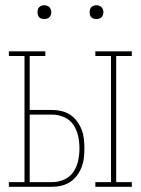

<svg xmlns="http://www.w3.org/2000/svg" viewBox="-20 -717 540 737"><path d="M346 0V-18H406V-502H346V-520H486V-502H426V-18H486V0ZM14 0V-18H74V-502H14V-520H154V-502H94V-295H181Q199 -295 217 -290.5Q235 -286 250 -276Q265 -266 276 -251Q287 -236 293.5 -219Q300 -202 302 -184Q304 -166 304 -148Q304 -129 302 -111Q300 -93 293.5 -76Q287 -59 276 -44Q265 -29 250 -19Q235 -9 217 -4.5Q199 0 181 0ZM94 -18H181Q205 -18 227 -28Q249 -38 262 -57.5Q275 -77 280 -100.5Q285 -124 285 -148Q285 -171 280 -194.5Q275 -218 262 -237.5Q249 -257 227 -267Q205 -277 181 -277H94ZM350 -644Q345 -644 339.5 -645.5Q334 -647 330.5 -650.5Q327 -654 325.5 -659.5Q324 -665 324 -670Q324 -675 325.5 -680.5Q327 -686 330.5 -689.5Q334 -693 339.5 -695Q345 -697 350 -697Q355 -697 360.5 -695Q366 -693 369.5 -689.5Q373 -686 375 -680.5Q377 -675 377 -670Q377 -665 375 -659.5Q373 -654 369.5 -650.5Q366 -647 360.5 -645.5Q355 -644 350 -644ZM150 -644Q145 -644 139.5 -645.5Q134 -647 130.5 -650.5Q127 -654 125.5 -659.5Q124 -665 124 -670Q124 -675 125.5 -680.5Q127 -686 130.5 -689.5Q134 -693 139.5 -695Q145 -697 150 -697Q155 -697 160.5 -695Q166 -693 169.5 -689.5Q173 -686 175 -680.5Q177 -675 177 -670Q177 -665 175 -659.5Q173 -654 169.5 -650.5Q166 -647 160.5 -645.5Q155 -644 150 -644Z"/></svg>

Font: Iosevka Curly Slab Thin
Style: Regular
Weight: 100
Monospace: yes
Designer: Belleve Invis
Foundry: Belleve Invis
Version: Version 22.1.2; ttfautohint (v1.8.4)